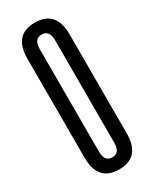

<svg xmlns="http://www.w3.org/2000/svg" viewBox="-198 -806 697 867"><g transform="rotate(-30 150.0 -372.5)"><path d="M40 -115V-630Q40 -755 150 -755Q260 -755 260 -630V-115Q260 10 150 10Q40 10 40 -115ZM110 -640V-105Q110 -53 150 -53Q190 -53 190 -105V-640Q190 -693 150 -693Q110 -693 110 -640Z"/></g></svg>

Font: Exetegue
Style: Regular
Weight: 400
Designer: Fábio Duarte Martins
Foundry: Fábio Duarte Martins
Version: Version 0.001